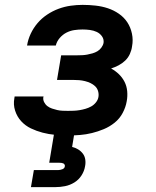

<svg xmlns="http://www.w3.org/2000/svg" viewBox="-20 -548 640 788"><path d="M259 8Q233 8 206.5 5.5Q180 3 155 -3.5Q130 -10 107 -21Q84 -32 67 -50.5Q50 -69 42 -94Q34 -119 39 -145Q39 -147 39.5 -148.5Q40 -150 40 -152H159Q159 -152 158.5 -151Q158 -150 158 -150Q156 -139 161 -129Q166 -119 174.5 -112.5Q183 -106 193.5 -102.5Q204 -99 214.5 -96.5Q225 -94 236.5 -93.5Q248 -93 259 -93Q271 -93 283 -93.5Q295 -94 307 -96Q319 -98 331 -101.5Q343 -105 354 -111Q365 -117 373.5 -127.5Q382 -138 384 -150Q386 -162 382.5 -174Q379 -186 370.5 -194Q362 -202 351.5 -207Q341 -212 329 -215Q317 -218 305 -219Q293 -220 280 -220H214L231 -321H297Q307 -321 317.5 -321.5Q328 -322 338.5 -324Q349 -326 359.5 -329Q370 -332 379.5 -337.5Q389 -343 396 -352.5Q403 -362 405 -372Q407 -387 398.5 -399Q390 -411 377 -417Q364 -423 349 -425Q334 -427 319 -427Q302 -427 285 -424.5Q268 -422 252.5 -414Q237 -406 225 -392Q213 -378 209 -361H91Q95 -386 106 -409.5Q117 -433 134 -453Q151 -473 173.5 -488Q196 -503 220.5 -512Q245 -521 270 -524.5Q295 -528 319 -528Q346 -528 372.5 -525Q399 -522 423 -514Q447 -506 468 -491.5Q489 -477 502.5 -456.5Q516 -436 521.5 -410Q527 -384 522 -358Q520 -342 513 -326.5Q506 -311 494 -299.5Q482 -288 467 -280Q452 -272 436 -267Q454 -257 468 -243.5Q482 -230 491 -212.5Q500 -195 502 -174Q504 -153 500 -132Q496 -108 483.5 -84.5Q471 -61 450.5 -44.5Q430 -28 406 -18Q382 -8 357.5 -2Q333 4 308.5 6Q284 8 259 8ZM107 220 119 150H219Q227 150 236 146.5Q245 143 246 135Q246 135 246 135Q246 135 246 135Q247 131 245 127.5Q243 124 239.5 122.5Q236 121 232 120.5Q228 120 224 120H182L202 0H285L276 55Q289 58 300.5 65Q312 72 320 82.5Q328 93 330 107Q332 121 329 135Q326 154 314.5 172Q303 190 285 201Q267 212 247 216Q227 220 207 220Z"/></svg>

Font: Zed Sans Extended
Style: Bold Italic
Weight: 700
Width: 7
Italic angle: -9°
Designer: Belleve Invis
Foundry: Belleve Invis
Version: Version 1.0.0; ttfautohint (v1.8.4)